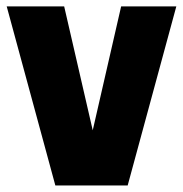

<svg xmlns="http://www.w3.org/2000/svg" viewBox="-24 -568 560 588"><path d="M347 -548.5H516L367 0H145.5L-3.5 -548.5H172.5L260 -169Z"/></svg>

Font: Encode Sans Condensed ExtraBold
Style: Regular
Weight: 800
Width: 3
Designer: Multiple Designers
Foundry: Impallari Type
Version: Version 2.000